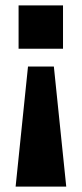

<svg xmlns="http://www.w3.org/2000/svg" viewBox="-20 -513 304 713"><path d="M38 180 84 -266H180L226 180ZM49 -332V-493H214V-332Z"/></svg>

Font: Nunito Sans 11pt ExtraBold
Style: Regular
Weight: 800
Version: Version 3.101;gftools[0.9.27]